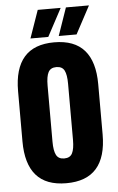

<svg xmlns="http://www.w3.org/2000/svg" viewBox="-56 -846 551 896"><g transform="rotate(-5 219.0 -398.0)"><path d="M218.5 10.5Q124 10.5 77.5 -42.8Q31 -96 31 -201.5V-437Q31 -542.5 77.5 -596Q124 -649.5 218.5 -649.5Q313 -649.5 359.8 -596Q406.5 -542.5 406.5 -437V-201.5Q406.5 -96 359.8 -42.8Q313 10.5 218.5 10.5ZM218.5 -105.5Q246 -105.5 256.2 -125.8Q266.5 -146 266.5 -188V-451Q266.5 -493.5 256.2 -513.5Q246 -533.5 218.5 -533.5Q191.5 -533.5 181 -513.5Q170.5 -493.5 170.5 -451V-188Q170.5 -146 181 -125.8Q191.5 -105.5 218.5 -105.5ZM287.5 -807H395.5L326 -677H242.5ZM155.5 -807H262.5V-806L193.5 -677H110Z"/></g></svg>

Font: Anek Latin Condensed
Style: Bold
Weight: 700
Width: 3
Designer: Yesha Goshar
Foundry: Ek Type
Version: Version 1.003